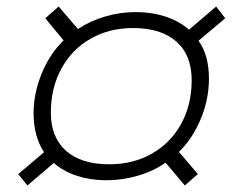

<svg xmlns="http://www.w3.org/2000/svg" viewBox="-20 -630 716 589"><path d="M36 -96 115 -163Q83 -212 83 -283Q83 -343 107.5 -403.5Q132 -464 175 -506L119 -574L160 -610L219 -541Q257 -566 303 -579.5Q349 -593 397 -593Q446 -593 488 -579Q530 -565 560 -539L643 -610L671 -574L589 -505Q621 -461 621 -388Q621 -326 596 -265.5Q571 -205 529 -164L587 -96L547 -61L488 -131Q451 -105 403 -91Q355 -77 306 -77Q258 -77 216.5 -90.5Q175 -104 145 -130L64 -61ZM568 -384Q568 -461 521 -502.5Q474 -544 388 -544Q315 -544 257.5 -511Q200 -478 168 -419Q136 -360 136 -284Q136 -209 182.5 -167.5Q229 -126 315 -126Q389 -126 446.5 -159Q504 -192 536 -250.5Q568 -309 568 -384Z"/></svg>

Font: Bai Jamjuree Light
Style: Italic
Weight: 300
Italic angle: -10°
Version: Version 1.000; ttfautohint (v1.6)